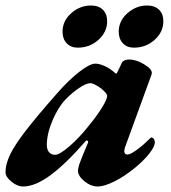

<svg xmlns="http://www.w3.org/2000/svg" viewBox="-48 -663 620 697"><path d="M-28 -38Q-28 -67 -11.5 -101.5Q5 -136 45 -188Q85 -240 160 -325Q201 -372 239.5 -402Q278 -432 298 -432Q311 -432 329 -424.5Q347 -417 364 -403Q371 -396 373 -396H374Q376 -396 377 -398.5Q378 -401 379 -403Q390 -425 394 -435Q396 -440 403.5 -443.5Q411 -447 421 -447Q446 -447 474.5 -430Q503 -413 503 -399Q503 -393 502 -392L405 -126Q403 -118 403 -115Q403 -102 415 -102Q425 -102 448.5 -119Q472 -136 497 -161Q500 -164 501 -164Q506 -164 510 -159Q514 -154 514 -147Q514 -131 494 -105.5Q474 -80 441 -53Q403 -22 366.5 -4Q330 14 307 14Q282 14 258.5 -5Q235 -24 235 -44Q235 -50 240 -67Q248 -90 272 -146V-148Q272 -151 269 -152.5Q266 -154 264 -152Q190 -67 134.5 -26.5Q79 14 36 14Q15 14 -6.5 -3.5Q-28 -21 -28 -38ZM274 -206Q305 -244 323 -273.5Q341 -303 341 -315Q341 -324 319 -342Q308 -350 297.5 -355.5Q287 -361 280 -361Q265 -361 239 -343.5Q213 -326 190 -302Q163 -274 142.5 -225.5Q122 -177 122 -137Q122 -120 130 -110.5Q138 -101 152 -101Q168 -101 203.5 -131.5Q239 -162 274 -206ZM179 -548Q179 -587 210.5 -615Q242 -643 282 -643Q310 -643 325.5 -627.5Q341 -612 341 -586Q341 -547 309.5 -518.5Q278 -490 234 -490Q209 -490 194 -506Q179 -522 179 -548ZM383 -548Q383 -587 414.5 -615Q446 -643 486 -643Q514 -643 529.5 -627.5Q545 -612 545 -586Q545 -547 513.5 -518.5Q482 -490 438 -490Q413 -490 398 -506Q383 -522 383 -548Z"/></svg>

Font: EB Garamond ExtraBold
Style: Italic
Weight: 800
Italic angle: -17.2°
Designer: Georg Duffner and Octavio Pardo
Foundry: Georg Duffner
Version: Version 1.000